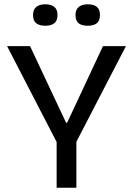

<svg xmlns="http://www.w3.org/2000/svg" viewBox="-20 -875 620 895"><path d="M244 0V-213L13 -660H120L288 -303H293L460 -660H567L336 -214V0ZM389 -755Q361 -755 346.5 -766.5Q332 -778 332 -805Q332 -830 347 -842.5Q362 -855 389 -855Q417 -855 431.5 -843Q446 -831 446 -805Q446 -778 431 -766.5Q416 -755 389 -755ZM191 -755Q164 -755 149 -766.5Q134 -778 134 -805Q134 -830 149 -842.5Q164 -855 191 -855Q218 -855 233 -843Q248 -831 248 -805Q248 -778 233 -766.5Q218 -755 191 -755Z"/></svg>

Font: Bricolage Grotesque 96pt ExtraBold
Style: Regular
Weight: 400
Version: Version 1.001;gftools[0.9.33.dev8+g029e19f]